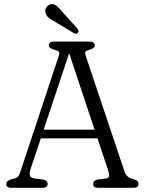

<svg xmlns="http://www.w3.org/2000/svg" viewBox="-20 -899 692 919"><path d="M208 -19Q208 0 184.5 0H33Q10 0 10 -19Q10 -32 30 -39.5L50.5 -45Q64 -48.5 69.2 -57.5Q74.5 -66.5 81.5 -89L260.5 -629Q266 -644.5 262.2 -650Q258.5 -655.5 243 -660Q214 -667.5 214 -681Q214 -700 238 -700H410Q433.5 -700 433.5 -681Q433.5 -667.5 404.5 -659.5Q392.5 -656.5 389 -651.5Q385.5 -646.5 390 -633L574.5 -82.5Q580.5 -63.5 590.5 -54.8Q600.5 -46 618.5 -41Q633 -37 638 -32Q643 -27 643 -19Q643 0 619.5 0H449Q425.5 0 425.5 -19Q425.5 -35 446.5 -39.5L489.5 -45Q501 -47 502.2 -56.2Q503.5 -65.5 497 -85.5L446.5 -237H175.5L127.5 -94Q120 -70 122.8 -59.5Q125.5 -49 144 -45L187.5 -39.5Q208 -35 208 -19ZM189 -278.5H432.5L311 -644.5ZM279.5 -841 350 -762.5Q353.5 -757.5 355.5 -752.2Q357.5 -747 353.5 -742.5Q346.5 -734 335 -739.5L241.5 -796Q224.5 -805 213.2 -814Q202 -823 198.5 -836Q194 -848.5 199.8 -860.5Q205.5 -872.5 219 -877.5Q236 -883 249.5 -872.2Q263 -861.5 279.5 -841Z"/></svg>

Font: Fraunces 72pt S100 Light
Style: Regular
Weight: 300
Version: Version 1.000; ttfautohint (v1.8.3)